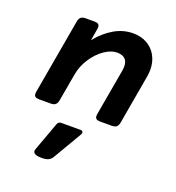

<svg xmlns="http://www.w3.org/2000/svg" viewBox="-132 -568 864 941"><g transform="rotate(20 300.0 -98.0)"><path d="M542.5 -322.3Q542.5 -305.7 539.6 -288.1L494.6 -30.8Q491.7 -14.2 483.4 -7.1Q475.1 0 458.5 0H397.9Q384.3 0 377.9 -4.9Q371.6 -9.8 371.6 -20.5Q371.6 -22.9 372.6 -30.8L414.6 -269Q417 -283.7 417 -293Q417 -346.2 361.3 -346.2Q330.1 -346.2 295.7 -322.3Q261.2 -298.3 235.4 -258.8Q209.5 -219.2 201.7 -174.8L176.3 -30.8Q173.3 -14.2 165 -7.1Q156.7 0 140.1 0H79.6Q65.9 0 59.6 -4.9Q53.2 -9.8 53.2 -20.5Q53.2 -22.9 54.2 -30.8L122.6 -420.4Q125.5 -437 133.8 -444.1Q142.1 -451.2 158.7 -451.2H204.6Q218.3 -451.2 224.6 -446.3Q231 -441.4 231 -430.7Q231 -428.2 230 -420.4L219.7 -359.4Q258.8 -407.7 305.4 -434.8Q352.1 -461.9 403.3 -461.9Q445.3 -461.9 476.8 -443.8Q508.3 -425.8 525.4 -394Q542.5 -362.3 542.5 -322.3ZM335 82Q335 86.9 331.5 92.3L243.7 241.7Q236.3 253.9 223.6 259.8Q210.9 265.6 189.5 265.6Q145 265.6 145 244.6Q145 240.2 147.5 233.9L202.1 84.5Q204.1 78.1 209.7 74.7Q215.3 71.3 222.2 71.3H322.8Q328.6 71.3 331.8 74.2Q335 77.1 335 82Z"/></g></svg>

Font: Courier Prime Sans
Style: Bold Italic
Weight: 700
Italic angle: -10°
Designer: Alan Dague-Greene
Foundry: Quote-Unquote Apps
Version: Version 3.020